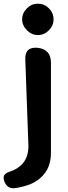

<svg xmlns="http://www.w3.org/2000/svg" viewBox="-46 -823 368 1040"><path d="M-23 158Q-30 137 -22.5 125.5Q-15 114 6 107Q44 95 69 71Q108 34 108 -32L91 -501Q88 -571 159 -564Q230 -555 230 -483V2Q230 69 199 112Q168 155 115 176Q77 190 36 196Q-7 202 -23 158ZM159 -633Q126 -633 100 -659Q74 -685 74 -718Q74 -752 100 -778Q125 -803 159 -803Q194 -803 219 -778Q244 -753 244 -718Q244 -684 219 -659Q193 -633 159 -633Z"/></svg>

Font: s+UCsàWOS
Style: Regular
Weight: 400
Designer: FontworksQlS√∏0¬ü¬ôs√†OS¬àe[W\~√Ñ: ZERO[P0e√∂QI¬ä0¬ÉFSW0¬ò¬ëQ√°0R¬ûO0Little White Dog0YHv}N_0^_qMagmeta0v
Version: Version 1.000; 20230222